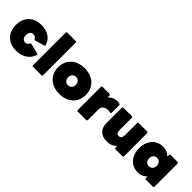

<svg xmlns="http://www.w3.org/2000/svg" viewBox="196 -1857 2973 2973"><g transform="rotate(45 1682.5 -370.0)"><path d="M26 -271Q26 -354 60.5 -418Q95 -482 158.5 -517Q222 -552 308 -552Q404 -552 475.5 -509Q547 -466 575 -378Q576 -375 576 -370Q576 -358 563 -355L408 -313Q406 -312 402 -312Q391 -312 385 -324Q363 -362 320 -362Q286 -362 267 -337Q248 -312 248 -271Q248 -230 267 -205Q286 -180 320 -180Q365 -180 384 -221Q392 -237 407 -233L573 -191Q591 -186 585 -168Q555 -81 480 -35.5Q405 10 308 10Q222 10 158.5 -25Q95 -60 60.5 -124Q26 -188 26 -271Z M674 0Q666 0 661 -5Q656 -10 656 -18V-732Q656 -740 661 -745Q666 -750 674 -750H858Q866 -750 871 -745Q876 -740 876 -732V-18Q876 -10 871 -5Q866 0 858 0Z M952 -271Q952 -354 989.5 -417.5Q1027 -481 1096 -516.5Q1165 -552 1256 -552Q1347 -552 1416 -516.5Q1485 -481 1522.5 -417.5Q1560 -354 1560 -271Q1560 -188 1522.5 -124.5Q1485 -61 1416 -25.5Q1347 10 1256 10Q1165 10 1096 -25.5Q1027 -61 989.5 -124.5Q952 -188 952 -271ZM1340 -271Q1340 -311 1316.5 -336.5Q1293 -362 1256 -362Q1219 -362 1195.5 -336.5Q1172 -311 1172 -271Q1172 -231 1195.5 -205.5Q1219 -180 1256 -180Q1293 -180 1316.5 -205.5Q1340 -231 1340 -271Z M1654 0Q1646 0 1641 -5Q1636 -10 1636 -18V-524Q1636 -532 1641 -537Q1646 -542 1654 -542H1805Q1823 -542 1824 -524L1826 -479Q1878 -549 1981 -549Q2003 -549 2022 -543Q2037 -539 2037 -523V-359Q2037 -350 2032 -345.5Q2027 -341 2017 -343Q1993 -349 1964 -349Q1925 -349 1890.5 -325.5Q1856 -302 1856 -252V-18Q1856 -10 1851 -5Q1846 0 1838 0Z M2093 -189V-524Q2093 -532 2098 -537Q2103 -542 2111 -542H2295Q2303 -542 2308 -537Q2313 -532 2313 -524V-267Q2313 -219 2326 -199.5Q2339 -180 2369 -180Q2400 -180 2414.5 -203.5Q2429 -227 2429 -274V-524Q2429 -532 2434 -537Q2439 -542 2447 -542H2631Q2639 -542 2644 -537Q2649 -532 2649 -524V-18Q2649 -10 2644 -5Q2639 0 2631 0H2480Q2463 0 2461 -18L2459 -57Q2431 -23 2390.5 -6.5Q2350 10 2295 10Q2198 10 2145.5 -42.5Q2093 -95 2093 -189Z M2725 -271Q2725 -355 2756.5 -418.5Q2788 -482 2845 -517Q2902 -552 2976 -552Q3069 -552 3126 -487L3127 -524Q3127 -532 3132.5 -537Q3138 -542 3146 -542H3297Q3305 -542 3310 -537Q3315 -532 3315 -524V-18Q3315 -10 3310 -5Q3305 0 3297 0H3146Q3138 0 3132.5 -5Q3127 -10 3127 -18L3126 -55Q3070 10 2976 10Q2902 10 2845 -25Q2788 -60 2756.5 -123.5Q2725 -187 2725 -271ZM3113 -271Q3113 -311 3089.5 -336.5Q3066 -362 3029 -362Q2992 -362 2968.5 -336.5Q2945 -311 2945 -271Q2945 -231 2968.5 -205.5Q2992 -180 3029 -180Q3066 -180 3089.5 -205.5Q3113 -231 3113 -271Z"/></g></svg>

Font: LINE Seed Sans TH App Heavy
Style: Regular
Weight: 900
Designer: Dalton Maag Ltd | Thai characters by Cadson Demak Co.,Ltd.
Foundry: Dalton Maag Ltd
Version: Version 1.003